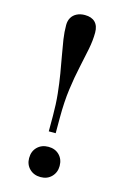

<svg xmlns="http://www.w3.org/2000/svg" viewBox="-116 -790 555 858"><g transform="rotate(15 161.5 -361.5)"><path d="M145 -193V-265Q145 -319 140 -366.5Q135 -414 128 -456Q121 -498 114 -535.5Q107 -573 102 -606.5Q97 -640 97 -672Q97 -692 105.5 -706.5Q114 -721 130 -729Q146 -737 167 -737Q198 -737 214.5 -720.5Q231 -704 231 -673Q231 -637 223 -596Q215 -555 204 -505.5Q193 -456 185 -397Q177 -338 177 -264V-193ZM162 14Q131 14 111 -5.5Q91 -25 91 -55Q91 -87 111 -106.5Q131 -126 162 -126Q193 -126 212.5 -106.5Q232 -87 232 -56Q232 -26 212.5 -6Q193 14 162 14Z"/></g></svg>

Font: Literata 60pt
Style: Regular
Weight: 400
Designer: Latin by Veronika Burian and Jose Scaglione. Greek by Irene Vlachou. Cyrillic by Vera Evstafieva.
Foundry: TypeTogether
Version: Version 3.002